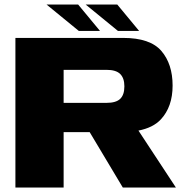

<svg xmlns="http://www.w3.org/2000/svg" viewBox="-20 -846 854 866"><path d="M49.5 0V-675H535.5Q657.5 -675 708 -616Q758.5 -557 758.5 -460Q758.5 -364 705 -307Q670.5 -270 604.5 -257L773.5 0H534L384.5 -250H267V0ZM267 -382H460Q503.5 -382 522.2 -400.2Q541 -418.5 541 -456.5Q541 -493.5 522.2 -512.2Q503.5 -531 460 -531H267ZM512 -706.5 366.5 -825.5H509L607.5 -706.5ZM335.5 -706.5 190 -825.5H332.5L431 -706.5Z"/></svg>

Font: Anybody ExtraExpanded ExtraBold
Style: Regular
Weight: 800
Width: 8
Designer: Tyler Finck
Foundry: Etcetera Type Company
Version: Version 1.010; ttfautohint (v1.8.3) -l 8 -r 50 -G 200 -x 14 